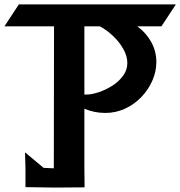

<svg xmlns="http://www.w3.org/2000/svg" viewBox="-40 -840 814 867"><path d="M203 -80 204 -721H-20L45 -820H754L689 -721H580Q619 -693 642.5 -651Q666 -609 666 -560Q666 -517 648 -476Q630 -435 598.5 -402Q567 -369 525 -349.5Q483 -330 436 -330Q386 -330 341 -349V-82L342 6L204 7L75 5V-82L73 -152L157 -82ZM535 -555Q535 -587 516.5 -619.5Q498 -652 469 -679Q440 -706 411 -721H341V-413Q346 -413 350 -413Q374 -413 405.5 -423.5Q437 -434 466.5 -452.5Q496 -471 515.5 -497.5Q535 -524 535 -555Z"/></svg>

Font: Holi Hai
Style: Regular
Weight: 400
Designer: Dr Anirban Mitra
Foundry: Dr Anirban Mitra
Version: Version 0.5